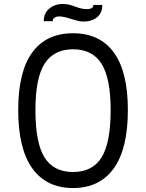

<svg xmlns="http://www.w3.org/2000/svg" viewBox="-20 -934 738 970"><path d="M72 -378Q72 -572 143 -669Q214 -766 349 -766Q484 -766 555 -669Q626 -572 626 -378Q626 -182 554.5 -83Q483 16 349 16Q215 16 143.5 -83Q72 -182 72 -378ZM539 -378Q539 -540 492.5 -612.5Q446 -685 349 -685Q252 -685 205.5 -612.5Q159 -540 159 -378Q159 -212 205 -138.5Q251 -65 349 -65Q447 -65 493 -138.5Q539 -212 539 -378ZM297 -914Q315 -914 329 -910.5Q343 -907 362 -900Q375 -895 389 -891.5Q403 -888 418 -888Q452 -888 452 -909H497Q497 -868 470 -846.5Q443 -825 401 -825Q385 -825 364.5 -831Q344 -837 340 -838Q301 -851 280 -851Q264 -851 255 -844.5Q246 -838 246 -827H201Q201 -868 229.5 -891Q258 -914 297 -914Z"/></svg>

Font: Farro Light
Style: Regular
Weight: 300
Designer: Aceler Chua
Foundry: Grayscale Limited
Version: Version 1.101